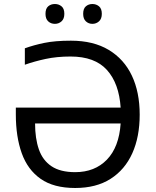

<svg xmlns="http://www.w3.org/2000/svg" viewBox="-20 -928 779 958"><path d="M332 -646Q264 -646 208 -634Q152 -622 104 -605V-687Q148 -703 201.5 -714Q255 -725 334 -725Q446 -725 522.5 -679Q599 -633 638 -550.5Q677 -468 677 -356Q677 -245 640 -163Q603 -81 531.5 -35.5Q460 10 355 10Q248 10 183 -35.5Q118 -81 88.5 -163.5Q59 -246 59 -357V-391H582Q574 -512 513.5 -579Q453 -646 332 -646ZM355 -69Q453 -69 513.5 -131.5Q574 -194 582 -312H155Q155 -237 174 -182.5Q193 -128 237 -98.5Q281 -69 355 -69ZM207 -859Q207 -885 220.5 -896.5Q234 -908 254 -908Q273 -908 287 -896.5Q301 -885 301 -859Q301 -834 287 -821.5Q273 -809 254 -809Q234 -809 220.5 -821.5Q207 -834 207 -859ZM395 -859Q395 -885 408.5 -896.5Q422 -908 441 -908Q460 -908 474 -896.5Q488 -885 488 -859Q488 -834 474 -821.5Q460 -809 441 -809Q422 -809 408.5 -821.5Q395 -834 395 -859Z"/></svg>

Font: BC Sans
Style: Regular
Weight: 400
Designer: Monotype Design Team
Province of B.C.
Foundry: Monotype Imaging Inc.
Version: Version 2.000;GOOG;noto-source:20170915:90ef993387c0